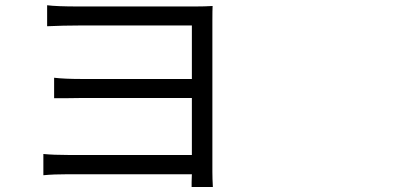

<svg xmlns="http://www.w3.org/2000/svg" viewBox="-20 -706 1540 750"><path d="M728.5 24.4Q728.5 19.5 728.5 5.9Q729.5 -14.6 729.5 -25.4H248Q188.5 -25.4 149.4 -21.5V-104.5Q188.5 -100.6 247.1 -100.6H729.5V-323.2H298.8Q274.4 -323.2 230.5 -322.3Q201.2 -322.3 191.4 -322.3V-402.3Q232.4 -397.5 296.9 -397.5H729.5V-606.4H286.1Q228.5 -606.4 164.1 -603.5V-685.5Q201.2 -680.7 286.1 -680.7H742.2Q779.3 -680.7 810.5 -682.6Q809.6 -668.9 809.6 -624V-34.2Q809.6 -8.8 811.5 24.4Z"/></svg>

Font: Bpmf GenYo Gothic R
Style: R
Weight: 400
Foundry: But Ko
Version: Version 1.320